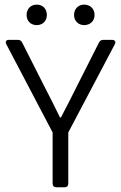

<svg xmlns="http://www.w3.org/2000/svg" viewBox="-20 -794 514 814"><path d="M92.8 -730.5C92.8 -705.1 110.4 -687.5 135.7 -687.5C161.1 -687.5 178.7 -705.1 178.7 -730.5C178.7 -756.8 161.1 -774.4 135.7 -774.4C110.4 -774.4 92.8 -756.8 92.8 -730.5ZM293.9 -730.5C293.9 -705.1 312.5 -687.5 336.9 -687.5C362.3 -687.5 380.9 -705.1 380.9 -730.5C380.9 -756.8 362.3 -774.4 336.9 -774.4C312.5 -774.4 293.9 -756.8 293.9 -730.5ZM203.1 -232.4V-15.6C203.1 -5.9 209 0 218.8 0H253.9C263.7 0 269.5 -5.9 269.5 -15.6V-232.4L466.8 -606.4C472.7 -617.2 466.8 -625 455.1 -625H418C409.2 -625 403.3 -621.1 399.4 -613.3L309.6 -435.5C287.1 -390.6 263.7 -343.8 238.3 -295.9H234.4C210.9 -343.8 187.5 -390.6 164.1 -435.5L74.2 -613.3C70.3 -621.1 64.5 -625 55.7 -625H17.6C5.9 -625 1 -617.2 6.8 -606.4Z"/></svg>

Font: Ed Sans Neue Light
Style: Regular
Weight: 300
Designer: Stephen Hutchings
Version: Version 1.004;PS 001.004;hotconv 1.0.88;makeotf.lib2.5.64775